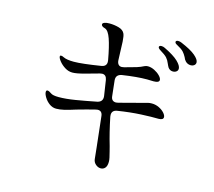

<svg xmlns="http://www.w3.org/2000/svg" viewBox="-114 -924 1227 1100"><g transform="rotate(15 500.0 -374.0)"><path d="M871 -704Q862 -721 851 -733Q840 -745 810 -761Q798 -767 798 -775Q798 -779 801.5 -781.5Q805 -784 812 -784Q822 -784 831 -780Q891 -755 918 -732Q945 -709 945 -692Q945 -681 936.5 -674.5Q928 -668 916 -668Q898 -668 885 -681Q876 -690 871 -704ZM518 -73Q513 -125 498 -254Q495 -284 469 -284Q465 -284 457 -282Q412 -271 349 -253Q309 -240 283 -234Q257 -228 236 -228Q214 -228 195.5 -241.5Q177 -255 165.5 -274Q154 -293 154 -305Q154 -316 162 -316Q171 -316 186 -305Q198 -296 233 -296Q275 -296 330 -305Q385 -314 455 -328Q487 -336 483 -369L469 -461Q464 -490 440 -490Q437 -490 427 -488L373 -473Q367 -471 342.5 -464.5Q318 -458 301 -455Q284 -452 272 -452Q249 -452 228 -465Q207 -478 193 -495.5Q179 -513 179 -523Q179 -529 186 -529Q193 -529 202 -524Q222 -514 264 -514Q312 -514 424 -532Q453 -537 453 -563Q453 -570 452 -574Q438 -652 423 -695Q408 -738 388 -745Q365 -751 365 -763Q365 -770 375.5 -774.5Q386 -779 406 -779Q434 -779 461 -771.5Q488 -764 497 -744Q503 -731 505 -698Q507 -665 509 -588Q510 -573 517 -564.5Q524 -556 537 -556Q540 -556 550 -558Q556 -560 576 -565Q600 -571 622 -578Q644 -585 661 -594Q671 -599 682 -599Q701 -599 721 -589Q741 -579 754.5 -565Q768 -551 768 -540Q768 -528 749 -525L735 -524L696 -525Q637 -525 551 -512Q515 -506 518 -472L528 -380Q531 -351 558 -351Q561 -351 571 -353Q650 -373 708 -389Q719 -392 726.5 -394Q734 -396 738 -397Q745 -399 759 -399Q781 -399 801 -389.5Q821 -380 833.5 -366Q846 -352 846 -341Q846 -324 818 -324Q780 -325 716.5 -322Q653 -319 577 -307Q547 -302 547 -275Q547 -268 548 -264Q566 -175 588 -101Q591 -89 596 -70Q601 -51 604 -37Q607 -24 607 -12Q607 12 597 24Q587 36 571 36Q555 36 541 24Q527 12 525 -6ZM787 -644Q780 -662 768.5 -675Q757 -688 725 -707Q713 -715 713 -722Q713 -726 716.5 -728.5Q720 -731 727 -731Q737 -731 747 -726Q805 -698 830.5 -673.5Q856 -649 856 -631Q856 -620 847.5 -613.5Q839 -607 827 -607Q809 -607 798 -622Q793 -630 787 -644Z"/></g></svg>

Font: Hina Mincho
Style: Regular
Weight: 400
Designer: satsuyako
Foundry: satsuyako
Version: Version 1.100